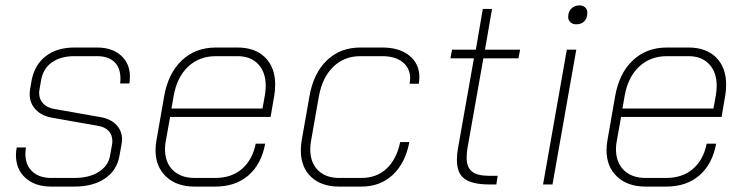

<svg xmlns="http://www.w3.org/2000/svg" viewBox="-20 -683 2754 711"><path d="M39 -109Q39 -122 42 -137H76Q74 -121 74 -113Q74 -72 99.5 -48Q125 -24 170 -24H255Q310 -24 345 -46Q380 -68 387 -104L395 -148Q396 -152 396 -161Q396 -184 382 -198.5Q368 -213 343 -217L173 -247Q134 -254 112 -277.5Q90 -301 90 -334Q90 -344 91 -350L97 -385Q108 -443 149.5 -475Q191 -507 255 -507H340Q395 -507 428 -477.5Q461 -448 461 -400Q461 -383 459 -374H425Q426 -381 426 -393Q426 -432 403.5 -453.5Q381 -475 340 -475H255Q204 -475 171.5 -451.5Q139 -428 132 -385L126 -350Q125 -346 125 -338Q125 -315 140.5 -299Q156 -283 184 -279L354 -249Q391 -242 411.5 -220Q432 -198 432 -166Q432 -160 430 -148L422 -104Q412 -51 368 -21.5Q324 8 255 8H170Q110 8 74.5 -24Q39 -56 39 -109Z M556 -127Q556 -143 559 -161L588 -327Q603 -412 653.5 -459.5Q704 -507 779 -507H860Q925 -507 962 -470Q999 -433 999 -370Q999 -352 996 -331L982 -250H610L594 -161Q591 -146 591 -131Q591 -81 620.5 -52.5Q650 -24 701 -24H777Q837 -24 876 -57.5Q915 -91 927 -151H962Q948 -75 900 -33.5Q852 8 777 8H701Q634 8 595 -29Q556 -66 556 -127ZM952 -281 961 -331Q964 -349 964 -365Q964 -416 936 -445.5Q908 -475 860 -475H779Q718 -475 676.5 -436Q635 -397 623 -327L615 -281Z M1094 -126Q1094 -143 1097 -162L1126 -327Q1141 -412 1190.5 -459.5Q1240 -507 1314 -507H1396Q1459 -507 1496 -477Q1533 -447 1533 -397Q1533 -389 1531 -373H1497Q1499 -387 1499 -392Q1499 -430 1471.5 -452.5Q1444 -475 1396 -475H1314Q1255 -475 1214.5 -436Q1174 -397 1161 -327L1132 -162Q1129 -146 1129 -130Q1129 -81 1157.5 -52.5Q1186 -24 1236 -24H1318Q1375 -24 1412 -59Q1449 -94 1462 -157H1496Q1481 -79 1434.5 -35.5Q1388 8 1318 8H1236Q1170 8 1132 -28Q1094 -64 1094 -126Z M1672 -91Q1672 -113 1676 -134L1735 -467H1648L1654 -499H1742L1768 -650H1802L1776 -499H1906L1900 -467H1770L1711 -134Q1708 -115 1708 -99Q1708 -64 1727.5 -48Q1747 -32 1791 -32H1823L1818 0H1790Q1731 0 1701.5 -20Q1672 -40 1672 -91Z M2084 -620Q2084 -639 2095.5 -651Q2107 -663 2126 -663Q2139 -663 2147 -655.5Q2155 -648 2155 -636Q2155 -616 2144 -604.5Q2133 -593 2114 -593Q2101 -593 2092.5 -600.5Q2084 -608 2084 -620ZM2079 -499H2114L2026 0H1991Z M2226 -127Q2226 -143 2229 -161L2258 -327Q2273 -412 2323.5 -459.5Q2374 -507 2449 -507H2530Q2595 -507 2632 -470Q2669 -433 2669 -370Q2669 -352 2666 -331L2652 -250H2280L2264 -161Q2261 -146 2261 -131Q2261 -81 2290.5 -52.5Q2320 -24 2371 -24H2447Q2507 -24 2546 -57.5Q2585 -91 2597 -151H2632Q2618 -75 2570 -33.5Q2522 8 2447 8H2371Q2304 8 2265 -29Q2226 -66 2226 -127ZM2622 -281 2631 -331Q2634 -349 2634 -365Q2634 -416 2606 -445.5Q2578 -475 2530 -475H2449Q2388 -475 2346.5 -436Q2305 -397 2293 -327L2285 -281Z"/></svg>

Font: Bai Jamjuree ExtraLight
Style: Italic
Weight: 275
Italic angle: -10°
Version: Version 1.000; ttfautohint (v1.6)